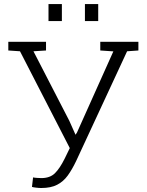

<svg xmlns="http://www.w3.org/2000/svg" viewBox="-20 -917 723 947"><path d="M183.6 10.3Q172.4 10.3 157.7 8.5Q143.1 6.8 137.7 4.9L143.1 -42Q148.9 -40.5 161.9 -39.6Q174.8 -38.6 184.1 -38.6Q226.6 -38.6 251 -62.7Q275.4 -86.9 298.8 -134.3L324.2 -186.5L78.6 -664.1L21 -668V-710.9H207V-668L145 -664.1L321.8 -321.3L352.5 -252.4L359.4 -262.7L539.1 -663.6L474.6 -668V-710.9H662.6V-668L606.9 -664.1L355 -121.6Q335.4 -80.6 314 -51Q292.5 -21.5 261.7 -5.6Q231 10.3 183.6 10.3ZM398.9 -813V-897H464.4V-813ZM219.2 -813V-897H285.2V-813Z"/></svg>

Font: Roboto Slab Light
Style: Regular
Weight: 300
Designer: Google
Version: Version 2.000; ttfautohint (v1.8.1.43-b0c9)